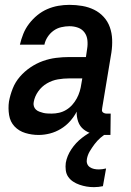

<svg xmlns="http://www.w3.org/2000/svg" viewBox="-20 -548 540 791"><path d="M139 8Q111 8 84.5 0Q58 -8 40 -27Q22 -46 17.5 -74Q13 -102 17 -130Q22 -157 32.5 -183.5Q43 -210 62 -232Q81 -254 105.5 -270.5Q130 -287 156.5 -296.5Q183 -306 210.5 -309.5Q238 -313 265 -313H334L339 -347Q342 -365 340 -383Q338 -401 328 -414.5Q318 -428 301.5 -434Q285 -440 266 -440Q250 -440 232.5 -436Q215 -432 200.5 -421.5Q186 -411 176 -395.5Q166 -380 163 -364H62Q67 -386 76 -408.5Q85 -431 100 -450.5Q115 -470 134 -485.5Q153 -501 175 -510.5Q197 -520 220 -524Q243 -528 266 -528Q293 -528 319 -523.5Q345 -519 367.5 -508Q390 -497 407 -478.5Q424 -460 432.5 -436Q441 -412 442 -385.5Q443 -359 439 -332L401 -103Q400 -98 400 -93.5Q400 -89 403 -86Q406 -83 410.5 -81.5Q415 -80 419 -80H436L435 8H404Q382 8 361.5 3Q341 -2 325 -14.5Q309 -27 302 -47Q295 -67 296 -88Q285 -67 268.5 -48.5Q252 -30 230.5 -17Q209 -4 185.5 2Q162 8 139 8ZM193 -80Q208 -80 223.5 -83.5Q239 -87 253 -95.5Q267 -104 278 -116.5Q289 -129 296.5 -143Q304 -157 308.5 -172Q313 -187 315 -202L319 -225H265Q242 -225 218.5 -221Q195 -217 173.5 -204.5Q152 -192 137.5 -171.5Q123 -151 119 -128Q117 -119 119.5 -110.5Q122 -102 128 -96.5Q134 -91 142 -88Q150 -85 158 -83Q166 -81 175 -80.5Q184 -80 193 -80ZM367 223Q351 223 336.5 220.5Q322 218 307.5 213Q293 208 281 200Q269 192 261 180.5Q253 169 251 153.5Q249 138 251 123Q256 94 274 67Q292 40 317 20.5Q342 1 370.5 -12.5Q399 -26 428 -32L423 0Q407 8 393.5 20Q380 32 369.5 46Q359 60 350 75Q341 90 338 107Q336 117 339 126Q342 135 350 140.5Q358 146 367.5 148Q377 150 387 150Q394 150 401.5 149Q409 148 417 146L404 219Q395 221 385.5 222Q376 223 367 223Z"/></svg>

Font: Iosevka SS18 Semibold
Style: Italic
Weight: 600
Italic angle: -9°
Monospace: yes
Designer: Belleve Invis
Foundry: Belleve Invis
Version: Version 25.1.1; ttfautohint (v1.8.4)